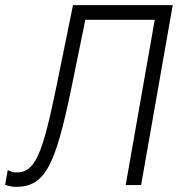

<svg xmlns="http://www.w3.org/2000/svg" viewBox="-47 -720 709 747"><path d="M16 7C130 7 169 -82 229 -369L285 -643H555L442 0H502L625 -700H237L173 -386C119 -123 91 -49 18 -49C5 -49 -4 -52 -17 -58L-27 -1C-13 4 1 7 16 7Z"/></svg>

Font: Fixel Text 20240404 Light
Style: Italic
Weight: 300
Width: 4
Italic angle: -10°
Designer: AlfaBravo + MacPaw
Foundry: Kyrylo Tkachov, Marchela Mozhyna, Serhii Makarenko, Maria Weinstein, Zakhar Kryvoshyya
Version: Version 1.211;Glyphs 3.2 (3225)